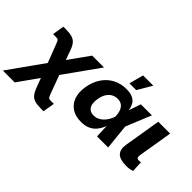

<svg xmlns="http://www.w3.org/2000/svg" viewBox="-186 -1260 1953 1953"><g transform="rotate(45 791.0 -283.0)"><path d="M-63 204.1 276.4 -272.5H336.9L449.7 32.2Q457.5 53.2 463.6 62.7Q469.7 72.3 479.2 74.7Q488.8 77.1 506.8 77.1H543.5L522.5 204.1H486.8Q432.6 204.1 398.7 194.6Q364.7 185.1 343.5 160.6Q322.3 136.2 305.2 92.3L264.2 -16.6L107.9 204.1ZM243.7 -74.7 129.4 -372.6Q121.1 -395 115.2 -404.8Q109.4 -414.6 100.3 -417Q91.3 -419.4 72.3 -419.4H36.1L57.1 -546.9H92.8Q146.5 -546.9 180.7 -537.1Q214.8 -527.3 236.8 -502.9Q258.8 -478.5 274.9 -433.6L314.5 -324.7L472.2 -545.9H642.6L307.1 -74.7Z M866.7 11.7Q787.1 11.7 733.9 -23.4Q680.7 -58.6 658.4 -122.1Q636.2 -185.5 650.4 -271.5Q665 -357.4 707.5 -420.7Q750 -483.9 814.7 -518.3Q879.4 -552.7 959.5 -552.7Q1019 -552.7 1053.7 -534.9Q1088.4 -517.1 1104.7 -488.5Q1121.1 -460 1125.7 -428Q1130.4 -396 1130.4 -367.7H1184.6L1219.7 -274.4L1248 0H1087.9L1078.1 -274.4Q1077.1 -306.2 1070.6 -332.8Q1064 -359.4 1050.8 -378.7Q1037.6 -397.9 1017.1 -408.7Q996.6 -419.4 967.3 -419.4Q929.7 -419.4 900.1 -402.1Q870.6 -384.8 850.8 -352.1Q831.1 -319.3 823.7 -272.5Q815.9 -226.1 823.7 -193.1Q831.5 -160.2 854.2 -142.6Q877 -125 913.1 -125Q942.9 -125 968.3 -136.7Q993.7 -148.4 1014.6 -168.5Q1035.6 -188.5 1051.5 -215.1Q1067.4 -241.7 1077.6 -271.5L1173.3 -545.9H1331.5L1219.2 -271.5L1154.3 -184.6H1098.1Q1088.4 -156.7 1074 -123Q1059.6 -89.4 1034.9 -58.6Q1010.3 -27.8 969.7 -8.1Q929.2 11.7 866.7 11.7ZM939.5 -614.3 981 -769.5H1128.4L1037.1 -614.3Z M1511.2 2.9Q1418.5 2.9 1381.8 -34.4Q1345.2 -71.8 1357.9 -149.9L1423.3 -545.9H1593.8L1531.7 -169.4Q1528.3 -147.9 1535.6 -137.5Q1543 -127 1563 -127Q1573.7 -127 1580.1 -127.7Q1586.4 -128.4 1590.3 -130.4L1596.2 -9.8Q1584.5 -5.9 1562.3 -1.5Q1540 2.9 1511.2 2.9Z"/></g></svg>

Font: Inter ExtraBold
Style: Italic
Weight: 800
Italic angle: -9.3988°
Designer: Rasmus Andersson
Foundry: rsms
Version: Version 4.001;git-66647c0bb